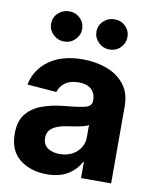

<svg xmlns="http://www.w3.org/2000/svg" viewBox="-86 -830 724 905"><g transform="rotate(10 275.5 -377.5)"><path d="M199.7 10.3Q121.6 10.3 70.1 -30.5Q18.6 -71.3 18.6 -152.3Q18.6 -213.4 47.4 -248Q76.2 -282.7 122.8 -299.1Q169.4 -315.4 223.6 -320.8Q294.4 -327.1 325 -335Q355.5 -342.8 355.5 -369.1V-371.6Q355.5 -405.3 334.2 -423.8Q313 -442.4 274.4 -442.4Q233.9 -442.4 209.5 -424.6Q185.1 -406.7 177.7 -379.4L37.6 -390.6Q53.2 -465.3 115 -509Q176.8 -552.7 275.4 -552.7Q335.9 -552.7 388.7 -533.7Q441.4 -514.6 474.1 -473.9Q506.8 -433.1 506.8 -368.2V0H362.8V-76.2H358.9Q338.9 -37.6 299.6 -13.7Q260.3 10.3 199.7 10.3ZM243.2 -94.2Q293 -94.2 324.7 -123.3Q356.4 -152.3 356.4 -194.8V-252.9Q347.2 -246.6 328.6 -242.2Q310.1 -237.8 289.1 -234.4Q268.1 -231 252 -228.5Q211.4 -222.7 187.3 -205.8Q163.1 -189 163.1 -157.2Q163.1 -126 185.5 -110.1Q208 -94.2 243.2 -94.2ZM172.4 -620.1Q141.6 -620.1 119.4 -641.6Q97.2 -663.1 97.7 -692.4Q97.2 -722.7 119.4 -743.7Q141.6 -764.6 172.4 -764.6Q203.1 -764.6 224.6 -743.7Q246.1 -722.7 246.1 -692.4Q246.1 -663.1 224.6 -641.6Q203.1 -620.1 172.4 -620.1ZM389.2 -620.1Q358.4 -620.1 336.4 -641.6Q314.5 -663.1 314.5 -692.4Q314.5 -722.7 336.4 -743.7Q358.4 -764.6 389.2 -764.6Q420.4 -764.6 441.7 -743.7Q462.9 -722.7 462.9 -692.4Q462.9 -663.1 441.7 -641.6Q420.4 -620.1 389.2 -620.1Z"/></g></svg>

Font: Inter Tight
Style: Bold
Weight: 700
Designer: Rasmus Andersson
Foundry: rsms
Version: Version 3.004; ttfautohint (v1.8.4.7-5d5b)